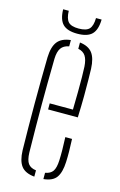

<svg xmlns="http://www.w3.org/2000/svg" viewBox="-114 -773 516 827"><g transform="rotate(15 144.0 -360.0)"><path d="M49.5 -92Q48.5 -142.5 48 -194.8Q47.5 -247 47.5 -299.5Q47.5 -352 48 -404.2Q48.5 -456.5 49.5 -507Q51 -554 69 -577Q87 -600 127.5 -604.5V-576.5Q103 -572 92 -556Q81 -540 80 -509Q79 -448 78.5 -397.8Q78 -347.5 78 -300.5Q78 -253.5 78.5 -202.8Q79 -152 80 -90.5Q81 -56.5 92 -41.5Q103 -26.5 127.5 -23.5V4.5Q86 0.5 68.5 -22.5Q51 -45.5 49.5 -92ZM168 4.5V-23.5Q191.5 -27.5 201.8 -42.5Q212 -57.5 213.5 -90.5Q214.5 -112 214.2 -137.5Q214 -163 212.5 -194.5H242.5Q244 -164.5 244.2 -139Q244.5 -113.5 243.5 -92Q241.5 -45.5 225.2 -22.5Q209 0.5 168 4.5ZM110 -290.5V-317.5H213.5Q214.5 -359.5 214.8 -396.8Q215 -434 214.8 -462.8Q214.5 -491.5 213.5 -509Q211.5 -540 201 -556Q190.5 -572 168 -576.5V-604.5Q206.5 -600 224 -577.2Q241.5 -554.5 243.5 -507.5Q244 -490.5 244.5 -459.8Q245 -429 244.8 -386.2Q244.5 -343.5 242.5 -290.5ZM146.5 -638Q102 -638 82 -658Q62 -678 61 -724H86Q87 -689.5 100 -675.2Q113 -661 146.5 -661Q180.5 -661 193.8 -675.2Q207 -689.5 207.5 -724H232.5Q231.5 -678 211.5 -658Q191.5 -638 146.5 -638Z"/></g></svg>

Font: Big Shoulders Stencil Display ExtraLight
Style: Regular
Weight: 250
Designer: Patric King
Foundry: XO Type Co
Version: Version 2.001